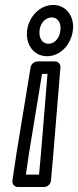

<svg xmlns="http://www.w3.org/2000/svg" viewBox="-20 -548 314 772"><path d="M171 -251 145 66 137 154H84L97 66L149 -251ZM223 -277C224 -289 215 -301 201 -301H131C119 -301 105 -291 103 -277L47 64L30 178C28 193 39 204 52 204H157C172 204 184 191 185 178L195 64ZM223 -426C219 -390 196 -372 175 -372C154 -372 135 -390 139 -426C143 -459 166 -478 188 -478C209 -478 227 -460 223 -426ZM273 -426C280 -480 248 -528 194 -528C140 -528 96 -481 89 -426C82 -370 115 -322 169 -322C224 -322 266 -370 273 -426Z"/></svg>

Font: Falling Sky
Style: CondOuObl
Weight: 400
Designer: Paul D. Hunt
Foundry: Adobe Systems Incorporated
Version: Version 1.02